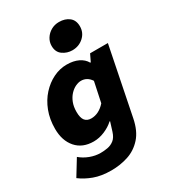

<svg xmlns="http://www.w3.org/2000/svg" viewBox="-226 -876 1051 1178"><g transform="rotate(-30 299.0 -287.0)"><path d="M209 188Q139 188 87.5 169Q36 150 -2 121L66 10Q94 34 131 48Q168 62 205 62Q230 62 255 57.5Q280 53 300.5 37Q321 21 332 -14L352 -78H348Q321 -53 282 -36.5Q243 -20 204 -20Q125 -20 80.5 -71Q36 -122 36 -206Q36 -274 57.5 -330Q79 -386 116 -426.5Q153 -467 199 -489.5Q245 -512 294 -512Q342 -512 376 -495.5Q410 -479 426 -450H430L454 -500H580L484 -22Q468 59 426.5 105Q385 151 328.5 169.5Q272 188 209 188ZM262 -150Q288 -150 313 -162.5Q338 -175 360 -200L390 -342Q377 -362 359.5 -372Q342 -382 321 -382Q302 -382 281 -372Q260 -362 242 -342.5Q224 -323 213 -295Q202 -267 202 -230Q202 -188 217 -169Q232 -150 262 -150ZM370 -570Q333 -570 302.5 -591.5Q272 -613 272 -657Q272 -685 287 -709Q302 -733 327.5 -747.5Q353 -762 384 -762Q427 -762 455 -740Q483 -718 483 -675Q483 -630 450 -600Q417 -570 370 -570Z"/></g></svg>

Font: Source Code Pro ExtraLight Black
Style: Italic
Weight: 900
Italic angle: -11°
Monospace: yes
Version: Version 1.016;hotconv 1.0.116;makeotfexe 2.5.65601